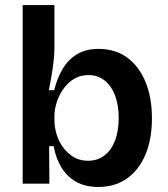

<svg xmlns="http://www.w3.org/2000/svg" viewBox="-20 -729 666 762"><path d="M370 13Q320 13 284 -6.5Q248 -26 225 -62.5Q202 -99 193 -149H175L176 0H70V-255V-709H196V-542Q196 -517 193 -489Q190 -461 185 -431.5Q180 -402 174 -371H195Q207 -419 229 -456Q251 -493 286 -514Q321 -535 371 -535Q437 -535 484 -501Q531 -467 557 -405Q583 -343 583 -259Q583 -177 557.5 -116Q532 -55 484.5 -21Q437 13 370 13ZM329 -91Q367 -91 394.5 -112Q422 -133 436.5 -171Q451 -209 451 -260Q451 -311 437 -349Q423 -387 396 -409Q369 -431 331 -431Q304 -431 282.5 -420.5Q261 -410 245 -392.5Q229 -375 218 -354Q207 -333 201.5 -310.5Q196 -288 196 -268V-252Q196 -226 204 -198Q212 -170 229 -146Q246 -122 271 -106.5Q296 -91 329 -91Z"/></svg>

Font: Bricolage Grotesque 17pt SemiBold
Style: Regular
Weight: 600
Version: Version 1.001;gftools[0.9.33.dev8+g029e19f]